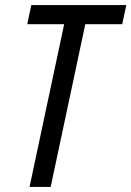

<svg xmlns="http://www.w3.org/2000/svg" viewBox="-20 -734 516 754"><path d="M96 0H179L315 -639H460L476 -714H103L87 -639H232Z"/></svg>

Font: Noto Sans Condensed
Style: Italic
Weight: 400
Width: 3
Italic angle: -12°
Designer: Monotype Design Team
Foundry: Monotype Imaging Inc.
Version: Version 2.013